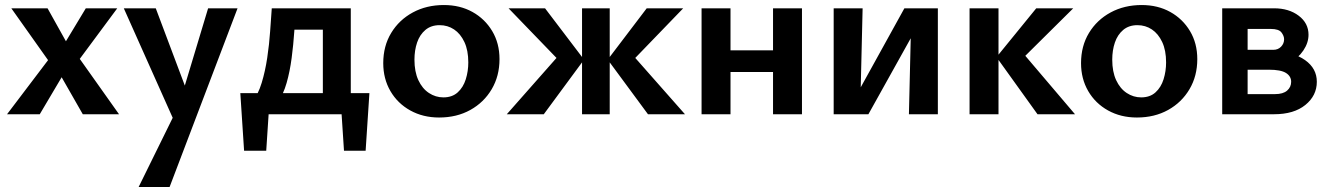

<svg xmlns="http://www.w3.org/2000/svg" viewBox="-20 -454 5280 763"><path d="M8 0 171 -215 25 -421H169L242 -290L321 -421H446L297 -220L453 0H309L225 -147L138 0Z M685 56 472 -421H599L731 -70ZM807 -421H924L654 289H531L691 -36Z M983 -50Q1006 -79 1020 -125Q1034 -171 1042 -224.5Q1050 -278 1053.5 -329.5Q1057 -381 1060 -421H1156Q1153 -381 1149.5 -329Q1146 -277 1139 -223.5Q1132 -170 1119 -124.5Q1106 -79 1085 -50ZM950 145 935 -84H1053L1038 145ZM985 0 965 -84H1448L1398 0ZM1347 145 1332 -84H1448L1433 145ZM1263 0V-421H1374V0ZM1118 -336V-421H1314V-336Z M1725 13Q1661 13 1610.5 -15Q1560 -43 1531.5 -92Q1503 -141 1503 -203Q1503 -271 1534.5 -323Q1566 -375 1620.5 -404.5Q1675 -434 1744 -434Q1808 -434 1857.5 -406.5Q1907 -379 1936 -330.5Q1965 -282 1965 -219Q1965 -152 1934 -99.5Q1903 -47 1849 -17Q1795 13 1725 13ZM1742 -67Q1777 -67 1799 -87Q1821 -107 1831 -139Q1841 -171 1841 -206Q1841 -254 1825.5 -287Q1810 -320 1784.5 -337Q1759 -354 1727 -354Q1693 -354 1670.5 -335Q1648 -316 1637.5 -285Q1627 -254 1627 -217Q1627 -169 1642.5 -135.5Q1658 -102 1684.5 -84.5Q1711 -67 1742 -67Z M2555 0 2395 -217 2550 -421H2695L2469 -187V-264L2702 0ZM1994 0 2227 -264V-187L2001 -421H2146L2301 -217L2141 0ZM2293 0V-421H2403V0Z M3052 0V-421H3167V0ZM2768 0V-421H2883V0ZM2823 -168V-254H3112V-168Z M3592 0 3602 -421H3707V0ZM3293 0V-421H3408L3398 0ZM3369 0V-50L3574 -421H3636V-368L3431 0Z M4103 0 3940 -227 4098 -421H4245L4019 -197V-274L4252 0ZM3833 0V-421H3948V0Z M4498 13Q4434 13 4383.5 -15Q4333 -43 4304.5 -92Q4276 -141 4276 -203Q4276 -271 4307.5 -323Q4339 -375 4393.5 -404.5Q4448 -434 4517 -434Q4581 -434 4630.5 -406.5Q4680 -379 4709 -330.5Q4738 -282 4738 -219Q4738 -152 4707 -99.5Q4676 -47 4622 -17Q4568 13 4498 13ZM4515 -67Q4550 -67 4572 -87Q4594 -107 4604 -139Q4614 -171 4614 -206Q4614 -254 4598.5 -287Q4583 -320 4557.5 -337Q4532 -354 4500 -354Q4466 -354 4443.5 -335Q4421 -316 4410.5 -285Q4400 -254 4400 -217Q4400 -169 4415.5 -135.5Q4431 -102 4457.5 -84.5Q4484 -67 4515 -67Z M4837 0V-421H5043Q5102 -421 5141 -391.5Q5180 -362 5180 -316Q5180 -284 5159.5 -253.5Q5139 -223 5104.5 -204Q5070 -185 5027 -185L5046 -248Q5120 -248 5166.5 -215Q5213 -182 5213 -129Q5213 -74 5167.5 -37Q5122 0 5043 0ZM4938 -80H5047Q5079 -80 5095 -94Q5111 -108 5111 -129Q5111 -151 5090.5 -164Q5070 -177 5022 -177H4908V-256H5040Q5059 -256 5071 -268.5Q5083 -281 5083 -298Q5083 -311 5072.5 -325Q5062 -339 5030 -339H4938Z"/></svg>

Font: Ysabeau Office
Style: Bold
Weight: 700
Designer: Christian Thalmann (Catharsis Fonts)
Version: Version 2.001;gftools[0.9.30]; featfreeze: tnum,lnum,ss02